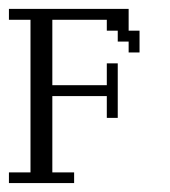

<svg xmlns="http://www.w3.org/2000/svg" viewBox="-20 -410 381 430"><path d="M0 0V-23.9H48.3V-365.7H0V-390.1H268.1V-341.3H292.5V-292.5H268.1V-316.9H243.7V-341.3H219.2V-365.7H97.2V-219.2H219.2V-268.1H243.7V-146H219.2V-194.8H97.2V-23.9H146V0Z"/></svg>

Font: FS Mondwest Regular
Style: Regular
Weight: 400
Designer: NZWStudios2024
Foundry: https://fontstruct.com
Version: Version 1.0